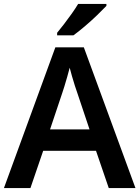

<svg xmlns="http://www.w3.org/2000/svg" viewBox="-20 -958 710 978"><path d="M534 0 469 -190H200L135 0H0L262 -717H407L670 0ZM374 -484Q369 -497 361.5 -521Q354 -545 346.5 -570.5Q339 -596 335 -613Q330 -593 322.5 -567Q315 -541 308 -518Q301 -495 297 -484L235 -299H436ZM522 -928Q505 -910 475 -881Q445 -852 412 -824Q379 -796 354 -778H271V-791Q286 -809 306 -835Q326 -861 345.5 -888.5Q365 -916 378 -938H522Z"/></svg>

Font: Noto Sans Medefaidrin SemiBold
Style: Regular
Weight: 600
Designer: Dalton Maag Ltd
Foundry: Dalton Maag Ltd
Version: Version 1.002; ttfautohint (v1.8.4.7-5d5b)